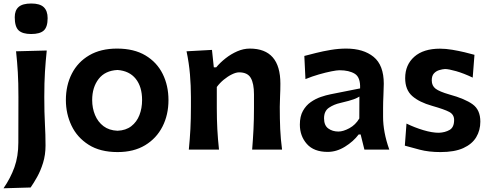

<svg xmlns="http://www.w3.org/2000/svg" viewBox="-23 -833 2731 1069"><path d="M-3.4 215.3Q35.6 158.7 57.4 98.1Q79.1 37.6 79.1 -39.1L79.6 -293Q79.6 -372.6 76.2 -430.4Q72.8 -488.3 66.4 -547.4L237.3 -551.8Q231 -491.7 227.3 -432.9Q223.6 -374 223.6 -293Q223.6 -205.1 227.1 -144Q230.5 -83 230.5 -22.9Q230.5 29.3 216.8 73.5Q203.1 117.7 183.8 152.1Q164.6 186.5 147.5 210.9ZM150.4 -643.6Q102.5 -643.6 80.8 -663.8Q59.1 -684.1 59.1 -737.3Q59.1 -775.4 80.8 -794.4Q102.5 -813.5 151.4 -813.5Q199.2 -813.5 220.7 -793Q242.2 -772.5 242.2 -731.9Q242.2 -682.6 220.7 -663.1Q199.2 -643.6 150.4 -643.6Z M631.8 13.7Q534.7 13.7 470.7 -26.9Q406.7 -67.4 375.2 -133.5Q343.8 -199.7 343.8 -275.9Q343.8 -357.9 377 -422.9Q410.2 -487.8 473.9 -525.1Q537.6 -562.5 628.9 -562.5Q723.1 -562.5 786.9 -524.4Q850.6 -486.3 882.8 -421.4Q915 -356.4 915 -275.9Q915 -193.8 881.6 -128.2Q848.1 -62.5 784.9 -24.4Q721.7 13.7 631.8 13.7ZM631.3 -105Q677.7 -106.9 708 -130.4Q738.3 -153.8 753.2 -191.9Q768.1 -230 768.1 -275.9Q768.1 -350.1 732.7 -394.3Q697.3 -438.5 631.3 -443.4Q562 -439.9 526.1 -393.3Q490.2 -346.7 490.2 -275.9Q490.2 -231 506.1 -192.6Q522 -154.3 553.2 -130.6Q584.5 -106.9 631.3 -105Z M1028.3 0Q1034.2 -59.6 1037.1 -115Q1040 -170.4 1040 -238.3V-293Q1040 -355 1034.7 -418.7Q1029.3 -482.4 1015.6 -547.4L1157.2 -555.2L1167.5 -458H1180.7Q1202.6 -484.4 1232.9 -508.3Q1263.2 -532.2 1298.1 -547.4Q1333 -562.5 1367.7 -562.5Q1538.1 -562.5 1538.1 -367.2Q1538.1 -331.5 1536.4 -298.6Q1534.7 -265.6 1534.7 -238.3Q1534.7 -170.4 1537.1 -115Q1539.6 -59.6 1547.4 0H1380.9Q1385.7 -59.6 1388.4 -114Q1391.1 -168.5 1391.1 -231V-307.6Q1391.1 -368.7 1373 -399.4Q1355 -430.2 1308.1 -430.2Q1291 -430.2 1268.1 -418.9Q1245.1 -407.7 1222.9 -389.4Q1200.7 -371.1 1184.1 -348.6V-231Q1184.1 -168.5 1187 -114Q1189.9 -59.6 1196.3 0Z M1801.3 12.7Q1724.6 12.7 1685.5 -31.5Q1646.5 -75.7 1646.5 -139.2Q1646.5 -185.1 1663.6 -215.6Q1680.7 -246.1 1707.3 -264.6Q1733.9 -283.2 1763.2 -293.2Q1792.5 -303.2 1817.4 -308.1L1981.9 -340.8Q1984.4 -402.3 1952.6 -422.1Q1920.9 -441.9 1866.7 -441.9Q1853 -441.9 1822 -435.8Q1791 -429.7 1752.7 -418.7Q1714.4 -407.7 1677.7 -392.6L1671.4 -521.5Q1697.8 -528.3 1736.3 -538.1Q1774.9 -547.9 1818.8 -555.2Q1862.8 -562.5 1904.3 -562.5Q2000.5 -562.5 2057.1 -516.4Q2113.8 -470.2 2113.8 -366.7Q2113.8 -340.8 2111.8 -302.5Q2109.9 -264.2 2109.9 -232.4V-181.2Q2109.9 -141.1 2118.2 -95.9Q2126.5 -50.8 2144.5 0H2005.9L1984.9 -84.5H1974.1Q1944.8 -45.4 1897.9 -16.4Q1851.1 12.7 1801.3 12.7ZM1861.3 -100.6Q1887.7 -100.6 1922.1 -119.1Q1956.5 -137.7 1977.5 -173.3L1978 -295.4Q1967.3 -288.1 1946.5 -280.3Q1925.8 -272.5 1872.1 -259.8Q1836.4 -252 1808.8 -233.4Q1781.2 -214.8 1781.2 -174.3Q1781.2 -134.8 1804.7 -117.7Q1828.1 -100.6 1861.3 -100.6Z M2429.7 13.7Q2364.3 13.7 2314.2 0.5Q2264.2 -12.7 2231 -22L2240.2 -145Q2285.2 -123 2334 -108.4Q2382.8 -93.8 2420.4 -93.8Q2455.1 -95.2 2480.2 -109.6Q2505.4 -124 2505.4 -165Q2505.4 -195.3 2478.5 -209.7Q2451.7 -224.1 2382.8 -243.7Q2311.5 -263.7 2272.2 -298.3Q2232.9 -333 2232.9 -397.9Q2232.9 -472.2 2283.7 -517.1Q2334.5 -562 2426.8 -562Q2459 -562 2495.1 -555.9Q2531.2 -549.8 2564 -542Q2596.7 -534.2 2618.7 -527.8L2608.9 -400.9Q2558.6 -424.8 2516.6 -436.8Q2474.6 -448.7 2454.6 -448.7Q2439.9 -447.8 2422.6 -442.6Q2405.3 -437.5 2393.1 -424.3Q2380.9 -411.1 2380.9 -385.3Q2380.9 -355.5 2402.3 -339.1Q2423.8 -322.8 2478.5 -307.1Q2565.9 -283.2 2608.6 -252.2Q2651.4 -221.2 2651.4 -155.8Q2651.4 -107.4 2628.4 -69.1Q2605.5 -30.8 2556.6 -8.5Q2507.8 13.7 2429.7 13.7Z"/></svg>

Font: Pinar-FD SemiBold
Style: Regular
Weight: 600
Designer: Amin Abedi
Version: Version 2.000